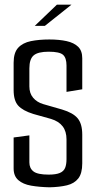

<svg xmlns="http://www.w3.org/2000/svg" viewBox="-20 -792 410 817"><path d="M191 5Q147 4 112.5 -2Q78 -8 58 -25.5Q38 -43 38 -75V-207L105 -216V-101Q105 -76 122.5 -62.5Q140 -49 187 -49Q218 -49 234.5 -56Q251 -63 257 -77.5Q263 -92 263 -115V-199Q263 -233 246.5 -254.5Q230 -276 197 -286L122 -307Q77 -321 57.5 -342.5Q38 -364 38 -409V-525Q38 -568 57.5 -589Q77 -610 111.5 -617Q146 -624 190 -624Q232 -624 263.5 -617Q295 -610 312.5 -593Q330 -576 330 -544V-412L263 -401V-513Q263 -546 248 -559Q233 -572 187 -572Q142 -572 123.5 -556.5Q105 -541 105 -501V-424Q105 -395 121 -376Q137 -357 164 -349L244 -326Q291 -312 310.5 -288.5Q330 -265 330 -219V-97Q330 -54 313 -32.5Q296 -11 265 -3.5Q234 4 191 5ZM128 -682 222 -772H284L171 -682Z"/></svg>

Font: Smooch Sans Thin Medium
Style: Regular
Weight: 500
Version: Version 1.010